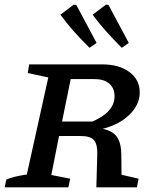

<svg xmlns="http://www.w3.org/2000/svg" viewBox="-25 -803 676 823"><path d="M-5 0 2 -33Q28 -46 90 -55L182 -471L94 -490L100 -527H413Q486 -527 530 -494Q574 -461 574 -407Q574 -354 529.5 -311Q485 -268 415 -251Q461 -241 478 -213.5Q495 -186 495 -140L496 -54L569 -37L562 0H388L392 -144Q393 -183 378.5 -201.5Q364 -220 320 -220H228L195 -53L276 -37L268 0ZM380 -464H278L241 -282H371Q466 -323 466 -390Q466 -425 443.5 -444.5Q421 -464 380 -464ZM359 -598Q318 -638 288.5 -672Q259 -706 234 -740L291 -783L302 -782L389 -619ZM497 -598Q457 -638 427 -672Q397 -706 372 -740L429 -783L440 -782L527 -619Z"/></svg>

Font: Piazzolla SC Medium
Style: Italic
Weight: 500
Italic angle: -11.3°
Designer: Juan Pablo del Peral
Foundry: Huerta Tipografica
Version: Version 1.330